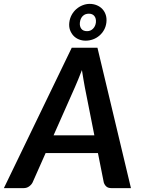

<svg xmlns="http://www.w3.org/2000/svg" viewBox="-60 -969 730 989"><path d="M426 -272 377 -519.5Q374 -536.5 370 -559Q366 -581.5 362 -608Q352 -581.5 342.5 -559Q333 -536.5 325.5 -519L216 -272ZM614.5 0H514Q497 0 487.8 -8.2Q478.5 -16.5 474.5 -29.5L444.5 -180.5H175L108 -29.5Q102.5 -18 90.2 -9Q78 0 62 0H-40L309.5 -723H442ZM297 -853Q299.5 -874.5 309.2 -892.2Q319 -910 333.5 -922.5Q348 -935 365.8 -942Q383.5 -949 402 -949Q421.5 -949 438.5 -942Q455.5 -935 467.2 -922.5Q479 -910 484.8 -892.2Q490.5 -874.5 488 -853Q485.5 -832 476 -815Q466.5 -798 452 -785.5Q437.5 -773 419 -766.2Q400.5 -759.5 381 -759.5Q362.5 -759.5 346 -766.2Q329.5 -773 318 -785.5Q306.5 -798 300.5 -815Q294.5 -832 297 -853ZM351.5 -853Q349.5 -833.5 358.8 -821Q368 -808.5 388.5 -808.5Q406.5 -808.5 419 -821Q431.5 -833.5 434 -853Q436 -874 426.2 -886.2Q416.5 -898.5 398 -898.5Q378 -898.5 366 -886.2Q354 -874 351.5 -853Z"/></svg>

Font: Lato 2
Style: Bold Italic
Weight: 700
Italic angle: -7°
Designer: Lukasz Dziedzic with Adam Twardoch and Botio Nikoltchev
Foundry: tyPoland Lukasz Dziedzic
Version: Version 2.015; 2015-08-06; http://www.latofonts.com/